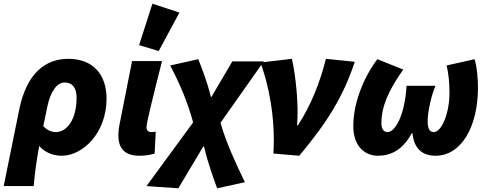

<svg xmlns="http://www.w3.org/2000/svg" viewBox="-46 -830 2635 1038"><path d="M-26 176H136C142 106 152 34 166 -41C195 -7 239 12 288 12C399 12 530 -108 530 -297C530 -430 454 -512 324 -512C199 -512 98 -434 58 -238ZM256 -116C232 -116 208 -126 188 -148L210 -254C228 -340 264 -384 303 -384C346 -384 368 -355 368 -302C368 -181 314 -116 256 -116Z M708 12C744 12 772 6 790 0L796 -118C788 -116 778 -116 772 -116C758 -116 746 -122 746 -142C746 -166 780 -302 830 -500H668L602 -166C596 -138 594 -118 594 -98C594 -30 626 12 708 12ZM812 -554 924 -762 778 -810 706 -586Z M918 188 1053 -38H1057C1078 52 1108 134 1128 188L1278 155C1232 60 1178 -54 1146 -166L1380 -498H1210L1097 -306H1094C1076 -382 1048 -454 1026 -510L874 -476C926 -378 970 -274 998 -168L746 176Z M1432 0 1572 12C1724 -170 1810 -308 1872 -496L1716 -512C1686 -392 1638 -264 1564 -152H1560C1570 -264 1552 -426 1532 -512L1362 -492C1406 -374 1444 -192 1432 0Z M1998 12C2067 12 2132 -20 2180 -110H2184C2192 -24 2240 12 2308 12C2450 12 2538 -148 2538 -356C2538 -402 2534 -460 2520 -510L2368 -476C2380 -432 2384 -376 2384 -328C2384 -215 2340 -116 2300 -116C2276 -116 2266 -134 2266 -176C2266 -226 2286 -314 2308 -366H2152C2142 -200 2088 -116 2050 -116C2028 -116 2016 -132 2016 -164C2016 -252 2052 -338 2134 -454L1994 -510C1920 -412 1864 -274 1864 -148C1864 -46 1920 12 1998 12Z"/></svg>

Font: Source Sans Pro Black
Style: Italic
Weight: 900
Italic angle: -11°
Designer: Paul D. Hunt
Foundry: Adobe Systems Incorporated
Version: Version 3.006;hotconv 1.0.111;makeotfexe 2.5.65597